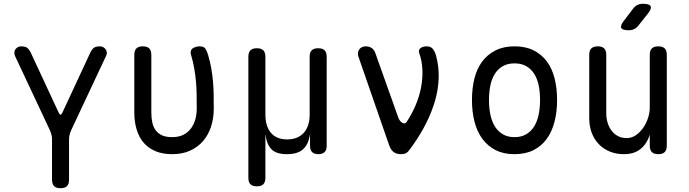

<svg xmlns="http://www.w3.org/2000/svg" viewBox="-20 -805 3640 1015"><path d="M300 190Q277 190 266 179Q255 168 255 145V-68Q255 -81 252 -93Q249 -105 244 -116L59 -510Q55 -520 56 -529Q57 -538 62 -545Q67 -552 75 -556Q83 -560 91 -560Q110 -560 121 -554Q132 -548 143 -526L290 -210Q295 -199 300 -199Q305 -199 310 -210L457 -526Q468 -548 479 -554Q490 -560 509 -560Q517 -560 525 -556Q533 -552 538 -545Q543 -538 544.5 -529Q546 -520 541 -510L356 -116Q351 -105 348 -93Q345 -81 345 -68V145Q345 168 334 179Q323 190 300 190Z M690 -515Q690 -538 701 -549Q712 -560 735 -560Q758 -560 769 -549Q780 -538 780 -515V-210Q780 -180 785.5 -156Q791 -132 804 -115Q817 -98 838 -89Q859 -80 890 -80Q925 -80 949.5 -92.5Q974 -105 989.5 -126Q1005 -147 1012.5 -174Q1020 -201 1020 -230Q1020 -269 1019.5 -304Q1019 -339 1016 -373.5Q1013 -408 1007 -442.5Q1001 -477 990 -515Q989 -518 988.5 -521Q988 -524 988 -527Q988 -545 1004 -552.5Q1020 -560 1035 -560Q1058 -560 1066 -547.5Q1074 -535 1080 -515Q1091 -478 1097 -443Q1103 -408 1106 -373.5Q1109 -339 1109.5 -303.5Q1110 -268 1110 -230Q1110 -180 1096 -136.5Q1082 -93 1054.5 -60.5Q1027 -28 986 -9Q945 10 890 10Q839 10 801.5 -6Q764 -22 739.5 -50.5Q715 -79 702.5 -120Q690 -161 690 -210Z M1338 180Q1315 180 1304 169Q1293 158 1293 135V-505Q1293 -528 1304 -539Q1315 -550 1338 -550Q1361 -550 1372 -539Q1383 -528 1383 -505V-200Q1383 -137 1412.5 -102.5Q1442 -68 1498 -68Q1554 -68 1585.5 -102.5Q1617 -137 1617 -200V-505Q1617 -528 1628 -539Q1639 -550 1662 -550Q1685 -550 1696 -539Q1707 -528 1707 -505V-34Q1707 -12 1696 -1Q1685 10 1663 10Q1641 10 1630 -1Q1619 -12 1619 -34V-95L1617 -85Q1609 -40 1581 -15Q1553 10 1497 10Q1441 10 1416 -15Q1391 -40 1385 -85L1383 -95V135Q1383 158 1372 169Q1361 180 1338 180Z M2037 -38 1874 -508Q1871 -518 1872.5 -527Q1874 -536 1879 -543.5Q1884 -551 1893 -555.5Q1902 -560 1914 -560Q1932 -560 1945 -551Q1958 -542 1964 -525L2085 -185Q2093 -163 2107.5 -155.5Q2122 -148 2130 -161Q2158 -203 2177.5 -249.5Q2197 -296 2206 -343Q2215 -390 2213 -436.5Q2211 -483 2196 -525Q2193 -534 2195.5 -540.5Q2198 -547 2204 -551.5Q2210 -556 2218.5 -558Q2227 -560 2236 -560Q2259 -560 2270 -544Q2281 -528 2286 -508Q2301 -450 2299 -391Q2297 -332 2280 -273Q2263 -214 2233.5 -155Q2204 -96 2163 -38Q2149 -18 2137.5 -4Q2126 10 2100 10Q2075 10 2060 -2Q2045 -14 2037 -38Z M2700 10Q2642 10 2600 -11.5Q2558 -33 2530 -71Q2502 -109 2488.5 -161.5Q2475 -214 2475 -276Q2475 -338 2488 -390Q2501 -442 2529 -479.5Q2557 -517 2599.5 -538.5Q2642 -560 2700 -560Q2759 -560 2801.5 -538.5Q2844 -517 2871.5 -479.5Q2899 -442 2912 -390Q2925 -338 2925 -276Q2925 -214 2911.5 -161.5Q2898 -109 2870.5 -71Q2843 -33 2800.5 -11.5Q2758 10 2700 10ZM2700 -80Q2735 -80 2760.5 -94.5Q2786 -109 2802.5 -134.5Q2819 -160 2827 -196.5Q2835 -233 2835 -276Q2835 -319 2827.5 -354.5Q2820 -390 2803.5 -415.5Q2787 -441 2761.5 -455.5Q2736 -470 2700 -470Q2664 -470 2638.5 -455.5Q2613 -441 2596.5 -415.5Q2580 -390 2572.5 -354Q2565 -318 2565 -275Q2565 -232 2573 -196Q2581 -160 2597.5 -134.5Q2614 -109 2639.5 -94.5Q2665 -80 2700 -80Z M3415 -234V-515Q3415 -538 3426 -549Q3437 -560 3460 -560Q3483 -560 3494 -549Q3505 -538 3505 -515V-35Q3505 -12 3494 -1Q3483 10 3460 10Q3437 10 3426 -1Q3415 -12 3415 -35V-94Q3401 -46 3367 -18Q3333 10 3278 10Q3238 10 3204.5 -3.5Q3171 -17 3146.5 -42Q3122 -67 3108.5 -102Q3095 -137 3095 -180V-515Q3095 -538 3106 -549Q3117 -560 3140 -560Q3163 -560 3174 -549Q3185 -538 3185 -515V-206Q3185 -180 3192 -156.5Q3199 -133 3212.5 -115Q3226 -97 3246 -86Q3266 -75 3293 -75Q3320 -75 3342.5 -91Q3365 -107 3381 -130.5Q3397 -154 3406 -182Q3415 -210 3415 -234ZM3355 -670Q3345 -657 3332 -651Q3319 -645 3303 -645Q3271 -645 3264.5 -657Q3258 -669 3278 -695L3326 -758Q3336 -772 3349 -778.5Q3362 -785 3379 -785Q3413 -785 3419.5 -772Q3426 -759 3405 -733Z"/></svg>

Font: Maple Mono NL
Style: Regular
Weight: 400
Monospace: yes
Designer: subframe7536
Version: Version 7.000